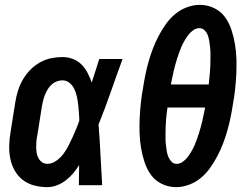

<svg xmlns="http://www.w3.org/2000/svg" viewBox="-20 -763 1040 791"><path d="M175 8Q147 8 120.5 1Q94 -6 73.5 -22Q53 -38 40 -61.5Q27 -85 22 -111.5Q17 -138 18 -166Q19 -194 24 -222L43 -342Q47 -366 54 -389Q61 -412 73.5 -434Q86 -456 104 -474.5Q122 -493 144 -505.5Q166 -518 190 -523Q214 -528 237 -528Q260 -528 280.5 -520Q301 -512 316 -497Q331 -482 341 -462.5Q351 -443 358 -423Q366 -447 373.5 -471.5Q381 -496 389 -520H485Q460 -452 436.5 -384.5Q413 -317 386 -250Q391 -188 394 -125Q397 -62 401 0H305Q305 -21 305.5 -41.5Q306 -62 306 -83Q295 -65 281.5 -49Q268 -33 251 -20Q234 -7 214.5 0.5Q195 8 175 8ZM175 -88Q194 -88 211 -100Q228 -112 240 -127.5Q252 -143 261 -160.5Q270 -178 278 -195.5Q286 -213 293.5 -231Q301 -249 307 -267Q306 -284 305 -300.5Q304 -317 302 -333.5Q300 -350 296.5 -366Q293 -382 286 -396.5Q279 -411 266.5 -421.5Q254 -432 237 -432Q225 -432 213.5 -427.5Q202 -423 192.5 -414.5Q183 -406 176.5 -395Q170 -384 165.5 -373Q161 -362 158 -350Q155 -338 153 -327L134 -207Q131 -194 130 -182Q129 -170 129 -157.5Q129 -145 131 -133.5Q133 -122 138.5 -111.5Q144 -101 153.5 -94.5Q163 -88 175 -88Z M706 8Q674 8 646.5 -5.5Q619 -19 602 -42.5Q585 -66 575.5 -95Q566 -124 561 -154Q556 -184 555 -215Q554 -246 555.5 -277.5Q557 -309 560.5 -341Q564 -373 570 -405Q574 -431 579.5 -457.5Q585 -484 592.5 -510.5Q600 -537 610 -563Q620 -589 633 -614Q646 -639 662.5 -662.5Q679 -686 701 -704.5Q723 -723 750 -733Q777 -743 803 -743Q835 -743 862.5 -729.5Q890 -716 907 -692.5Q924 -669 933.5 -640Q943 -611 948 -581Q953 -551 954 -520Q955 -489 953.5 -457.5Q952 -426 948.5 -394Q945 -362 939 -330Q935 -304 929.5 -277.5Q924 -251 916.5 -224.5Q909 -198 899 -172Q889 -146 876 -121Q863 -96 846.5 -72.5Q830 -49 808 -30.5Q786 -12 759 -2Q732 8 706 8ZM840 -415Q841 -428 842.5 -441Q844 -454 845 -467Q846 -480 846.5 -493Q847 -506 847 -518.5Q847 -531 847 -544Q847 -557 845.5 -569.5Q844 -582 842 -594.5Q840 -607 836 -618Q832 -629 823 -638Q814 -647 801 -647Q788 -647 776 -638.5Q764 -630 755.5 -618.5Q747 -607 740 -595Q733 -583 727.5 -570.5Q722 -558 717.5 -545Q713 -532 709 -519.5Q705 -507 701.5 -494Q698 -481 695 -468Q692 -455 689.5 -442Q687 -429 684 -415ZM708 -88Q721 -88 733 -96.5Q745 -105 753.5 -116.5Q762 -128 769 -140Q776 -152 781.5 -164.5Q787 -177 791.5 -190Q796 -203 800 -215.5Q804 -228 807.5 -241Q811 -254 814 -267Q817 -280 819.5 -293Q822 -306 825 -320H670Q668 -307 666.5 -294Q665 -281 664 -268Q663 -255 662.5 -242Q662 -229 662 -216.5Q662 -204 662 -191Q662 -178 663.5 -165.5Q665 -153 667 -140.5Q669 -128 673.5 -117Q678 -106 686.5 -97Q695 -88 708 -88Z"/></svg>

Font: Iosevka SS04 Oblique
Style: Bold
Weight: 700
Italic angle: -9°
Monospace: yes
Designer: Belleve Invis
Foundry: Belleve Invis
Version: Version 19.0.0; ttfautohint (v1.8.4)